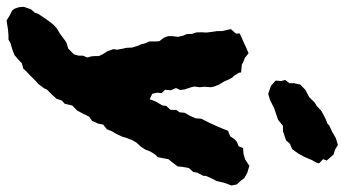

<svg xmlns="http://www.w3.org/2000/svg" viewBox="-269 -560 1025 571"><g transform="rotate(90 243.5 -274.5)"><path d="M18.8 218.4 3.4 208.8 -10.4 202 -15.6 195.8 -20.4 182.4 -21.8 167.6 -14.4 146 -4.8 135 0 123 8.4 110.6 22.8 89.8 32.6 78 43.2 68.4 58 59.8 71 50 84.6 40.4 102.2 35.2 119.8 18 123.4 4.6 123.6 -8.6 129 -21.6 125.4 -34.4 124.8 -43.6V-56L119.4 -67.2L110.2 -81.8L104 -99.2L105.8 -110L102.8 -127L100.2 -138.2L99.4 -154.8L95 -169.4L89.8 -181.6L86.6 -194.6L81.2 -205.6L81.4 -222.6L80.6 -235.8L70 -249.6L65.4 -262.2V-273.8L67.6 -292L64 -306.6L59.4 -317.6L58.6 -333.8L54.4 -346L54 -361.8L54.8 -376L53 -391L50.6 -406.8L50.4 -422.2L44.6 -448.6L58 -464L57.4 -474.8L69.8 -480.6L87.6 -488.4L101.4 -495L116.4 -501.2L121.2 -497.4L129.4 -490.6L141 -486L150.4 -481.2L173.4 -479L174.4 -472.4L184 -457.2L188.6 -453L195.2 -440.6L200.2 -428.8L210.2 -412L215.4 -398.8L217.4 -389L216 -370L217.4 -356L215.4 -339.2L217.8 -329.4L224 -310.8L225.6 -298L219.8 -285.2L226.4 -270.4L225 -252.8L235 -242.8L233.6 -229.2L236.8 -215L252.8 -207L260.4 -226L271.4 -244.6L273 -256.4L284.6 -269L285 -286.4L292 -296.2L293.4 -310.8L302.6 -327.4L309.8 -343.8L311.2 -361L324.2 -386.6L329 -397.8L335.4 -411.4L339.2 -420.6L347 -440L363.4 -446.6L371.6 -459L379.6 -466.4L393.2 -471.8L398.2 -484.8L416.2 -486.2L432 -491L447.4 -501L451 -503.8L465.6 -499.2L472.8 -497L487.4 -488.8L495.8 -477.8L506.4 -466.6L509.6 -450.2L501.6 -428.8L496.4 -406.4L488.8 -391.8L481.2 -374.6L481 -366.8L471.4 -348.6L469.6 -337L457.8 -323.6L454 -303.4L453 -290.6L440.2 -273.6L431.4 -262.8L429.2 -250.2L425.4 -231.4L417.4 -223.2L408.6 -209.2L402.6 -193.6L393.6 -180.2L381.6 -167.2L374 -153.6L368.2 -138.2L364.2 -125L355.6 -106.8L348.4 -94.8L342.4 -79.8L328.6 -69L325.6 -53.8L317.2 -35.4L305 -27.4L297 -10.6L286.8 8.4L271.6 23.4L266.8 45.2L257.2 54L251.4 70.4L238.2 84.6L224.4 98.4L221 106.2L208 123.8L199.2 131.6L181.8 149L172 158L162 168.8L146.2 173L135.6 183.2L121.6 195L106 201L86.6 206.8L75.6 212.8H63.2L47.8 214ZM237.2 -559.6 213.2 -567.8 197.6 -581.8 199 -598.2 195.8 -610.2 205.4 -622.6V-635.8L209.4 -655L225.2 -670.2L246.6 -681.4L263.8 -698.6L273 -703.6L287.2 -717.4L309.6 -729.4L326 -736L331.8 -741.6L349.2 -749.4L368.8 -760.8L389.2 -766.8L403.6 -758.2L417.8 -753.8L435.4 -733.8L431.4 -723L443.8 -710.8L441.2 -701.8L434.4 -690.4L424.8 -667.6L414 -648L401.2 -630.6L385.2 -624L375.6 -612.8L348.6 -603.6L332 -603.4L314.4 -589L280.4 -577.6L255.4 -565Z"/></g></svg>

Font: Winky Rough
Style: Italic
Weight: 400
Italic angle: -8.97852°
Designer: Simon Atzbach
Foundry: typofactur
Version: Version 1.206